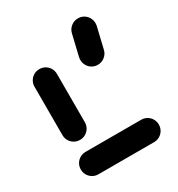

<svg xmlns="http://www.w3.org/2000/svg" viewBox="-153 -724 764 825"><g transform="rotate(-30 229.5 -312.0)"><path d="M427.8 -55.6Q427.8 -40.4 420.4 -27.6Q413 -14.8 400.2 -7.4Q387.4 0 372.2 0H96.3Q81.1 0 68.3 -7.4Q55.6 -14.8 48.1 -27.6Q40.7 -40.4 40.7 -55.6Q40.7 -70.7 48.1 -83.5Q55.6 -96.3 68.3 -103.7Q81.1 -111.1 96.3 -111.1H372.2Q387.4 -111.1 400.2 -103.7Q413 -96.3 420.4 -83.5Q427.8 -70.7 427.8 -55.6ZM101.9 -167.4Q86.7 -167.4 73.9 -174.8Q61.1 -182.2 53.7 -195Q46.3 -207.8 46.3 -223V-463Q46.3 -478.1 53.7 -490.9Q61.1 -503.7 73.9 -511.1Q86.7 -518.5 101.9 -518.5Q117 -518.5 129.8 -511.1Q142.6 -503.7 150 -490.9Q157.4 -478.1 157.4 -463V-223Q157.4 -207.8 150 -195Q142.6 -182.2 129.8 -174.8Q117 -167.4 101.9 -167.4ZM410 -568.5Q410 -562.6 408.9 -557L384.1 -452.6Q380 -433.3 364.6 -420.9Q349.3 -408.5 329.6 -408.5Q314.1 -408.5 301.3 -416.1Q288.5 -423.7 281.3 -436.7Q274.1 -449.6 274.1 -464.4Q274.1 -470.4 275.2 -475.9L300 -580.4Q304.1 -599.6 319.4 -612Q334.8 -624.4 354.4 -624.4Q370 -624.4 382.8 -616.9Q395.6 -609.3 402.8 -596.3Q410 -583.3 410 -568.5Z"/></g></svg>

Font: 26F Galaxy Sans Black
Style: Regular
Weight: 900
Designer: C₂₉H₂₅N₃O₅
Version: Version 1.100